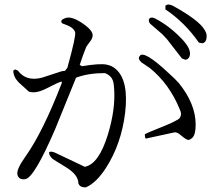

<svg xmlns="http://www.w3.org/2000/svg" viewBox="-20 -769 960 838"><path d="M864 -580 848 -583Q786 -672 702 -728V-744Q714 -755 736 -743Q848 -681 872 -640Q882 -625 882 -612Q882 -585 864 -580ZM790 -508 774 -514 708 -599Q698 -610 688 -620L636 -665Q628 -673 630 -685Q638 -698 658 -688Q718 -656 768 -605Q817 -556 808 -525Q804 -511 790 -508ZM804 -158Q793 -158 769 -179Q752 -194 740 -191L616 -164Q612 -170 612 -183Q626 -191 704 -222Q736 -235 756 -247Q770 -255 770 -272Q770 -281 764 -293Q719 -403 634 -472L597 -497Q580 -513 590 -525Q608 -551 715 -451Q748 -421 760 -407Q834 -316 834 -225Q834 -181 819 -167Q813 -162 804 -158ZM354 49Q328 49 322 31Q322 -7 265 -41Q214 -72 209 -76Q194 -90 194 -104Q203 -112 228 -99L350 -41Q411 -52 451 -182Q485 -294 478 -384Q477 -406 472 -419Q464 -440 438 -450Q365 -450 312 -430L221 -206Q129 8 90 13Q62 17 56 -7Q51 -30 92 -87Q168 -195 249 -405Q249 -407 250 -410L248 -413Q235 -410 183 -383Q136 -359 106 -369L61 -410Q38 -434 38 -461L46 -466L58 -461Q94 -412 163 -430L249 -458Q257 -459 264 -460L274 -473Q312 -610 308 -628Q302 -649 265 -662Q252 -666 250 -669Q240 -682 268 -691Q297 -699 349 -661Q372 -644 380 -630Q392 -610 371 -585Q356 -566 354 -558Q344 -534 328 -486L338 -480Q415 -493 445 -487Q470 -482 486 -467Q543 -417 526 -275Q509 -140 443 -37Q400 30 354 49Z"/></svg>

Font: cwTeXKai
Style: Medium
Weight: 500
Version: Version 1.17